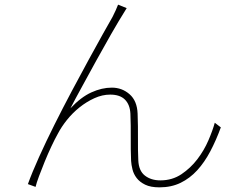

<svg xmlns="http://www.w3.org/2000/svg" viewBox="-20 -787 1040 826"><path d="M525 -752 488 -767Q483 -754 477.5 -742Q472 -730 464 -714Q450 -690 423 -641.5Q396 -593 361.5 -530Q327 -467 288.5 -394.5Q250 -322 214 -250Q178 -178 148 -111.5Q118 -45 100 5L133 17Q137 0 148 -29.5Q159 -59 172.5 -92Q186 -125 201 -157Q216 -189 229 -212Q244 -241 268 -271Q292 -301 322 -325Q352 -349 386 -364.5Q420 -380 454 -380Q496 -380 517.5 -358.5Q539 -337 541 -298Q543 -247 542.5 -195Q542 -143 544 -95Q545 -78 550 -58Q555 -38 568 -21Q581 -4 604.5 7.5Q628 19 666 19Q717 19 757 -0.5Q797 -20 828.5 -54.5Q860 -89 885 -136.5Q910 -184 930 -239L904 -259Q895 -226 876.5 -183Q858 -140 829 -102Q800 -64 760.5 -37.5Q721 -11 670 -11Q630 -11 603.5 -31.5Q577 -52 575 -97Q573 -139 573.5 -191Q574 -243 572 -298Q570 -353 537.5 -381.5Q505 -410 461 -410Q418 -410 373 -389.5Q328 -369 283 -321Q303 -360 333 -414.5Q363 -469 394 -526Q426 -584 458 -640Q490 -696 525 -752Z"/></svg>

Font: Spoqa Han Sans Neo Thin
Style: Regular
Weight: 100
Designer: [Spoqa Han Sans Neo] Dong-huui Kim  Younghwa Kang  Yujin Lee  [Noto Sans] Ryoko NISHIZUKA  (kana & ideographs); Paul D. 
Foundry: Spoqa (http://www.spoqa-han-sans.com)
Version: Version 1.100;hotconv 1.0.109;makeotfexe 2.5.65596